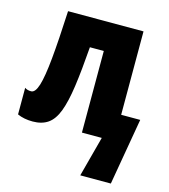

<svg xmlns="http://www.w3.org/2000/svg" viewBox="-112 -642 821 934"><g transform="rotate(15 298.5 -175.0)"><path d="M495 -133H591L533 203H379L433 0H333V-411H263Q254 -291 242.5 -210Q231 -129 212.5 -80.5Q194 -32 163.5 -11Q133 10 87 10Q43 10 10 -5V-139Q22 -130 42 -130Q63 -130 76.5 -173.5Q90 -217 99 -310.5Q108 -404 115 -553H495Z"/></g></svg>

Font: Noto Sans ExtraCondensed Black
Style: Regular
Weight: 900
Width: 2
Designer: Monotype Design Team
Foundry: Monotype Imaging Inc.
Version: Version 2.013; ttfautohint (v1.8.4.7-5d5b)